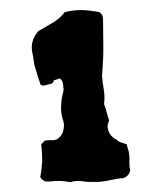

<svg xmlns="http://www.w3.org/2000/svg" viewBox="-20 -637 323 382"><path d="M239 -299Q238 -292 234.5 -288.5Q231 -285 227 -283Q214 -282 201.5 -279Q189 -276 175 -275Q168 -275 160.5 -275Q153 -275 146 -276Q136 -278 125 -276Q121 -274 117 -275Q108 -277 98.5 -277Q89 -277 79 -276Q66 -274 60 -285Q62 -293 62.5 -301Q63 -309 64 -317Q64 -325 63.5 -333Q63 -341 62 -350Q64 -352 66 -354Q68 -356 69 -357Q73 -358 76.5 -358Q80 -358 84 -358Q92 -358 97 -362.5Q102 -367 105 -374Q109 -387 106 -396Q101 -410 101.5 -425.5Q102 -441 106 -455Q106 -457 106.5 -459Q107 -461 106 -462Q106 -467 105 -472Q104 -477 99 -481L87 -477Q86 -471 80.5 -470Q75 -469 69 -467Q68 -467 65 -467Q62 -467 61 -468Q58 -476 55.5 -484Q53 -492 51 -499Q48 -508 47 -516.5Q46 -525 44 -534Q40 -556 56 -575Q70 -583 84.5 -591.5Q99 -600 109 -613Q127 -617 141 -617Q155 -617 177 -613Q185 -609 185 -598Q185 -574 185.5 -550Q186 -526 184 -500Q184 -497 183.5 -493.5Q183 -490 183 -486Q184 -473 186.5 -458.5Q189 -444 187 -430Q190 -423 192 -414.5Q194 -406 197 -398Q196 -395 195.5 -392.5Q195 -390 194 -388Q194 -368 212 -359Q216 -355 221 -353.5Q226 -352 232 -350Q233 -346 234 -342.5Q235 -339 236 -336Q238 -326 237.5 -316.5Q237 -307 239 -299Z"/></svg>

Font: Daruma Drop One
Style: Regular
Weight: 400
Designer: Maniackers Design
Version: Version 1.000